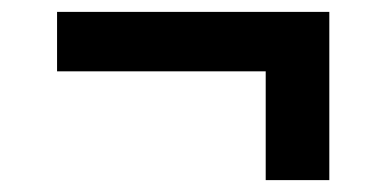

<svg xmlns="http://www.w3.org/2000/svg" viewBox="-20 -412 650 323"><path d="M76 -292V-392H534V-109H427V-292Z"/></svg>

Font: Montagu Slab 16pt Medium
Style: Regular
Weight: 500
Designer: Florian Karsten
Foundry: Florian Karsten
Version: Version 1.000; ttfautohint (v1.8.3)